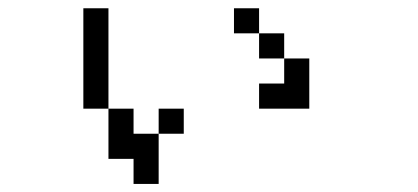

<svg xmlns="http://www.w3.org/2000/svg" viewBox="-20 -458 1040 478"><path d="M437.5 -125V-187.5H375V-125H312.5V-187.5H250Q250 -187.5 250 -62.5H312.5V0H375Q375 0 375 -125ZM250 -187.5Q250 -187.5 250 -437.5H187.5Q187.5 -437.5 187.5 -187.5ZM687.5 -250H625V-187.5H750Q750 -187.5 750 -312.5H687.5ZM687.5 -312.5V-375H625V-312.5ZM625 -375V-437.5H562.5V-375Z"/></svg>

Font: Unifont
Style: Regular
Weight: 500
Version: Version 13.0.05